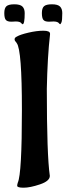

<svg xmlns="http://www.w3.org/2000/svg" viewBox="-28 -856 310 894"><path d="M221 -756 200 -755Q181 -755 174 -763.5Q167 -772 167 -795Q167 -818 177 -827Q187 -836 214 -836Q241 -836 251.5 -825.5Q262 -815 262 -795Q262 -760 258 -751.5Q254 -743 252 -743L248 -746Q242 -756 221 -756ZM46 -756 25 -755Q6 -755 -1 -763.5Q-8 -772 -8 -795Q-8 -818 2 -827Q12 -836 39 -836Q66 -836 76.5 -825.5Q87 -815 87 -795Q87 -743 77 -743L73 -746Q67 -756 46 -756ZM190 -443Q190 -133 204 -37Q204 -13 158 2.5Q112 18 82 18Q52 18 52 9Q52 3 55 -6Q74 -48 74 -344Q74 -624 50 -655L46 -661Q40 -666 40 -673.5Q40 -681 51 -686Q66 -695 104.5 -704Q143 -713 174 -713Q205 -713 205 -699V-696Q193 -592 190 -443Z"/></svg>

Font: Aladin
Style: Regular
Weight: 400
Designer: Angel Koziupa and Alejandro Paul
Foundry: Angel Koziupa and Alejandro Paul
Version: Version 1.000